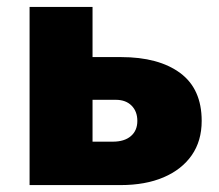

<svg xmlns="http://www.w3.org/2000/svg" viewBox="-20 -535 634 555"><path d="M65.5 0V-515H247.5V-125.5H306Q339.5 -125.5 358.2 -141.5Q377 -157.5 377 -185.5Q377 -213 360.2 -229.8Q343.5 -246.5 314.5 -246.5H230V-370H329.5Q438.5 -370 500.8 -324Q563 -278 563 -185.5Q563 -127.5 534.2 -86.2Q505.5 -45 453 -22.5Q400.5 0 328.5 0Z"/></svg>

Font: Geologica ExtraBold
Style: Regular
Weight: 800
Designer: Sindre Bremnes, Frode Helland
Foundry: Monokrom Skriftforlag AS
Version: Version 1.010;gftools[0.9.28]